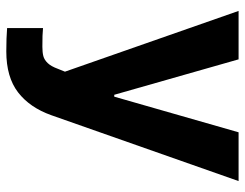

<svg xmlns="http://www.w3.org/2000/svg" viewBox="-103 -467 769 603"><g transform="rotate(90 281.5 -165.5)"><path d="M68.1 196.7V83.9L92.6 85.5Q107.6 85.9 126.8 85.9Q144.5 85.9 156.1 82.9Q167.8 79.9 178.1 69.2Q188.4 58.5 196.1 37.3L205.1 15L14.3 -530.3H166.4L277.7 -139.8H283.6L395.5 -530.3H548.7L341.8 57.9Q317.8 125.5 269.9 162.4Q222 199.2 141.5 199.2Q99 199.2 68.1 196.7Z"/></g></svg>

Font: WEMIX Pretendard Variable
Style: Regular
Weight: 400
Designer: Base glyphs from Inter by Rasmus Andersson; Hangeul glyphs from Noto Sans CJK(Source Han Sans) by Jang Soo-young and Kan
Foundry: Kil Hyung-jin
Version: Version 1.000;Glyphs 3.2 (3208)